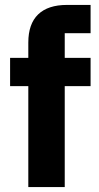

<svg xmlns="http://www.w3.org/2000/svg" viewBox="-20 -760 401 780"><path d="M95 -410H21V-525H95V-587Q95 -663 135 -701.5Q175 -740 252 -740H348V-625H243V-525H348V-410H243V0H95Z"/></svg>

Font: IBMPlexSans-Bold
Style: Bold
Weight: 700
Designer: Mike Abbink, Paul van der Laan, Pieter van Rosmalen
Foundry: Bold Monday
Version: Version 3.1